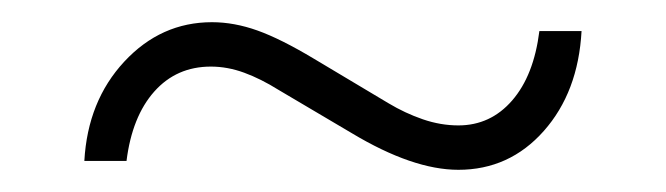

<svg xmlns="http://www.w3.org/2000/svg" viewBox="-20 -370 600 173"><path d="M393 -217Q352 -217 297 -250L231 -289Q215 -299 200 -304.5Q185 -310 170 -310Q139 -310 119 -287.5Q99 -265 94 -225H56Q59 -279 92 -314.5Q125 -350 171 -350Q191 -350 212 -342.5Q233 -335 263 -317L330 -277Q345 -268 361 -262.5Q377 -257 393 -257Q422 -257 441.5 -279.5Q461 -302 466 -342H504Q501 -287 470 -252Q439 -217 393 -217Z"/></svg>

Font: Baskervville SC
Style: Regular
Weight: 400
Designer: Alexis Faudot, Rémi Forte, Morgane Pierson, Rafael Ribas, Tanguy Vanlaeys, Rosalie Wagner, Thomas Huot-Marchand
Foundry: ANRT
Version: Version 1.100